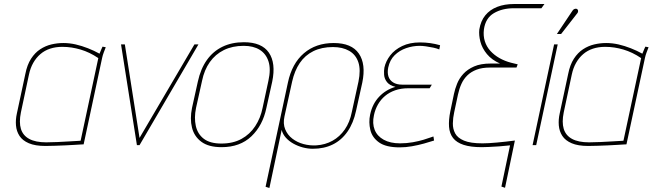

<svg xmlns="http://www.w3.org/2000/svg" viewBox="-20 -722 3246 955"><path d="M506 -487 490 -490Q490 -490 485 -479Q480 -468 475 -455Q448 -470 417.5 -482Q387 -494 356.5 -501Q326 -508 295 -508Q265 -508 235.5 -501Q206 -494 180 -477Q154 -460 134.5 -430Q115 -400 106 -354L64 -158Q57 -127 59.5 -98Q62 -69 77 -46Q92 -23 123.5 -9.5Q155 4 206 4Q228 4 254 3Q280 2 305.5 1Q331 0 351.5 -1.5Q372 -3 384.5 -3.5Q397 -4 396 -4L488 -434Q491 -448 496 -461Q501 -474 506 -487ZM84 -163 124 -351Q131 -384 145.5 -409.5Q160 -435 181 -453Q202 -471 229.5 -480Q257 -489 290 -489Q314 -489 336.5 -485.5Q359 -482 381 -475.5Q403 -469 425 -458.5Q447 -448 469 -433L381 -22Q382 -22 365 -21Q348 -20 321.5 -18.5Q295 -17 265.5 -15.5Q236 -14 210 -14Q157 -14 125.5 -31Q94 -48 84 -81Q74 -114 84 -163Z M582 -501 661 0H674L967 -501H947L674 -36L601 -501Z M1305 -185 1334 -316Q1353 -408 1317.5 -460Q1282 -512 1193 -512Q1133 -512 1086.5 -489.5Q1040 -467 1009 -423.5Q978 -380 964 -316L935 -185Q924 -131 935 -87Q946 -43 982 -16.5Q1018 10 1082 10Q1174 10 1230.5 -44Q1287 -98 1305 -185ZM1315 -320 1286 -185Q1276 -135 1249.5 -94.5Q1223 -54 1181 -31Q1139 -8 1081 -8Q1025 -8 994 -31.5Q963 -55 954 -95.5Q945 -136 955 -185L985 -320Q996 -374 1023.5 -413Q1051 -452 1093.5 -473Q1136 -494 1192 -494Q1240 -494 1271.5 -474.5Q1303 -455 1315.5 -416.5Q1328 -378 1315 -320Z M1751 -171 1782 -311Q1801 -403 1765 -455.5Q1729 -508 1640 -508Q1551 -508 1491.5 -457Q1432 -406 1412 -311L1301 207L1320 213L1381 -76Q1386 -55 1401.5 -37.5Q1417 -20 1439.5 -7.5Q1462 5 1487 11.5Q1512 18 1536 18Q1592 18 1635.5 -3.5Q1679 -25 1708.5 -67.5Q1738 -110 1751 -171ZM1763 -316 1730 -165Q1720 -114 1695 -78Q1670 -42 1634 -22Q1598 -2 1554 1Q1521 3 1489.5 -5.5Q1458 -14 1434 -32.5Q1410 -51 1398.5 -79Q1387 -107 1395 -143L1433 -316Q1445 -370 1471 -408.5Q1497 -447 1538.5 -467.5Q1580 -488 1636 -488Q1684 -488 1717 -469Q1750 -450 1762.5 -412Q1775 -374 1763 -316Z M2165 -476 2169 -497Q2145 -504 2120 -507.5Q2095 -511 2069 -511Q2018 -511 1980.5 -493Q1943 -475 1921 -446.5Q1899 -418 1892 -386Q1889 -370 1890.5 -350Q1892 -330 1905 -313.5Q1918 -297 1947 -290Q1899 -276 1865.5 -240.5Q1832 -205 1821 -152Q1813 -114 1822 -76Q1831 -38 1865.5 -13.5Q1900 11 1968 11Q1998 11 2029 5.5Q2060 0 2089 -8Q2118 -16 2139 -23L2136 -43Q2137 -44 2123.5 -39Q2110 -34 2087 -27Q2064 -20 2033.5 -14.5Q2003 -9 1970 -9Q1921 -9 1888.5 -27Q1856 -45 1843.5 -76.5Q1831 -108 1840 -149Q1846 -178 1860 -202.5Q1874 -227 1895.5 -245Q1917 -263 1946 -273Q1975 -283 2011 -283H2117L2128 -301H1980Q1953 -301 1935.5 -312Q1918 -323 1912 -342Q1906 -361 1911 -386Q1919 -424 1943 -447.5Q1967 -471 2000 -482.5Q2033 -494 2068 -494Q2080 -494 2098.5 -491.5Q2117 -489 2135.5 -485Q2154 -481 2165 -476Z M2673 -681 2688 -702H2536Q2490 -702 2453.5 -688Q2417 -674 2394 -646Q2371 -618 2364 -575Q2361 -547 2369.5 -514.5Q2378 -482 2402 -453Q2426 -424 2467 -406H2421Q2371 -406 2338 -391.5Q2305 -377 2284.5 -354.5Q2264 -332 2253.5 -305.5Q2243 -279 2238 -255L2220 -169Q2211 -125 2213.5 -91.5Q2216 -58 2233.5 -35.5Q2251 -13 2286 -1.5Q2321 10 2376 10Q2387 10 2410.5 9Q2434 8 2463 6Q2492 4 2517 1L2474 206L2492 212L2541 -23Q2519 -20 2496 -17.5Q2473 -15 2451.5 -13Q2430 -11 2412 -10Q2394 -9 2380 -9Q2320 -9 2288 -22.5Q2256 -36 2244 -58.5Q2232 -81 2232.5 -108.5Q2233 -136 2239 -163L2258 -252Q2264 -280 2275 -304.5Q2286 -329 2304.5 -347Q2323 -365 2350.5 -375.5Q2378 -386 2417 -386H2549L2555 -402L2522 -410Q2491 -418 2464.5 -433Q2438 -448 2419 -469Q2400 -490 2391.5 -517Q2383 -544 2387 -576Q2395 -632 2436.5 -656.5Q2478 -681 2536 -681Z M2849 -653Q2853 -657 2854.5 -661.5Q2856 -666 2855 -670.5Q2854 -675 2850 -677Q2847 -679 2842.5 -678.5Q2838 -678 2834 -675.5Q2830 -673 2827 -668L2750 -553H2771ZM2629 0H2647L2754 -501H2736Z M3206 -487 3190 -490Q3190 -490 3185 -479Q3180 -468 3175 -455Q3148 -470 3117.5 -482Q3087 -494 3056.5 -501Q3026 -508 2995 -508Q2965 -508 2935.5 -501Q2906 -494 2880 -477Q2854 -460 2834.5 -430Q2815 -400 2806 -354L2764 -158Q2757 -127 2759.5 -98Q2762 -69 2777 -46Q2792 -23 2823.5 -9.5Q2855 4 2906 4Q2928 4 2954 3Q2980 2 3005.5 1Q3031 0 3051.5 -1.5Q3072 -3 3084.5 -3.5Q3097 -4 3096 -4L3188 -434Q3191 -448 3196 -461Q3201 -474 3206 -487ZM2784 -163 2824 -351Q2831 -384 2845.5 -409.5Q2860 -435 2881 -453Q2902 -471 2929.5 -480Q2957 -489 2990 -489Q3014 -489 3036.5 -485.5Q3059 -482 3081 -475.5Q3103 -469 3125 -458.5Q3147 -448 3169 -433L3081 -22Q3082 -22 3065 -21Q3048 -20 3021.5 -18.5Q2995 -17 2965.5 -15.5Q2936 -14 2910 -14Q2857 -14 2825.5 -31Q2794 -48 2784 -81Q2774 -114 2784 -163Z"/></svg>

Font: Advent Pro Thin
Style: Italic
Weight: 250
Italic angle: -12°
Version: Version 3.000